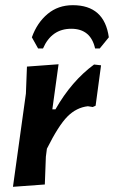

<svg xmlns="http://www.w3.org/2000/svg" viewBox="-20 -717 440 741"><path d="M127 -530 103 -573Q123 -629 163.5 -663Q204 -697 261 -697Q383 -697 400 -573L365 -530H347Q330 -606 255 -606Q179 -606 146 -530ZM206 -469 182 -295H194Q256 -404 343 -468L370 -465L349 -309L338 -304L319 -307Q275 -302 240.5 -267.5Q206 -233 161 -143L157 -112L153 -5L30 4L80 -356L84 -460Z"/></svg>

Font: Alegreya Sans SC
Style: Bold Italic
Weight: 700
Italic angle: -7°
Designer: Juan Pablo del Peral
Foundry: Huerta Tipografica
Version: Version 2.007